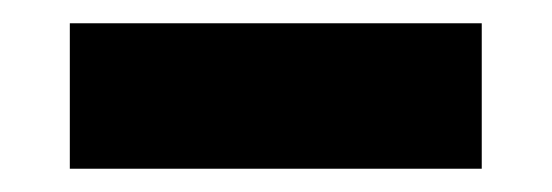

<svg xmlns="http://www.w3.org/2000/svg" viewBox="-20 -368 474 165"><path d="M40 -348H394V-223H40Z"/></svg>

Font: Haskoy ExtraBold
Style: Regular
Weight: 800
Designer: Ertekin Erdin
Foundry: Ertekin Erdin
Version: Version 2.000; ttfautohint (v1.8.4.7-5d5b)